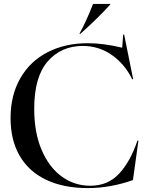

<svg xmlns="http://www.w3.org/2000/svg" viewBox="-20 -947 757 982"><path d="M34 -343Q34 -460 84 -547Q134 -634 223.5 -680Q313 -726 429 -726Q510 -726 605 -703L610 -770H615L661 -542H656Q619 -618 553 -665Q487 -712 403 -712Q293 -712 224 -633Q155 -554 155 -390Q155 -269 193 -180Q231 -91 296 -44Q361 3 442 3Q532 3 589.5 -59Q647 -121 683 -228H688L660 -26Q543 15 430 15Q306 15 217 -27Q128 -69 81 -149.5Q34 -230 34 -343ZM456 -927H544V-924Q482 -855 391 -774H386Q421 -837 456 -927Z"/></svg>

Font: Nyght Serif
Style: Regular
Weight: 400
Designer: Maksym Kobuzan
Version: Version 0.410;July 4, 2025;FontCreator 15.0.0.2958 64-bit